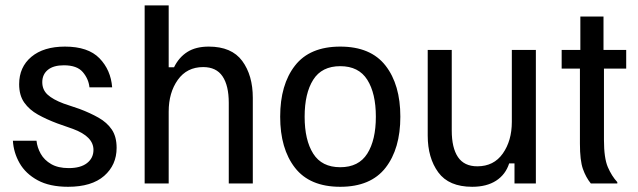

<svg xmlns="http://www.w3.org/2000/svg" viewBox="-20 -687 2390 719"><path d="M235 12.5Q165.8 12.5 120.8 -12.1Q75.8 -36.7 53.3 -76.2Q30.8 -115.8 28.3 -160H116.7Q119.2 -135 132.5 -111.2Q145.8 -87.5 171.7 -72.5Q197.5 -57.5 237.5 -57.5Q281.7 -57.5 305.8 -76.2Q330 -95 330 -125.8Q330 -175.8 253.3 -204.2L194.2 -225Q154.2 -240 122.1 -257.9Q90 -275.8 70.8 -302.9Q51.7 -330 51.7 -371.7Q51.7 -435.8 97.5 -474.2Q143.3 -512.5 223.3 -512.5Q310 -512.5 352.5 -468.8Q395 -425 400 -360H315Q311.7 -391.7 290 -417.1Q268.3 -442.5 219.2 -442.5Q180 -442.5 159.2 -425.4Q138.3 -408.3 138.3 -379.2Q138.3 -350.8 158.3 -332.5Q178.3 -314.2 218.3 -299.2L277.5 -279.2Q317.5 -264.2 349.2 -246.2Q380.8 -228.3 398.8 -201.7Q416.7 -175 416.7 -133.3Q416.7 -69.2 370 -28.3Q323.3 12.5 235 12.5Z M521.7 0V-666.7H611.7V-435H631.7Q650 -472.5 681.7 -492.5Q713.3 -512.5 761.7 -512.5Q847.5 -512.5 887.1 -458.8Q926.7 -405 926.7 -320.8V0H836.7V-301.7Q836.7 -366.7 813.3 -401.2Q790 -435.8 740.8 -435.8Q680 -435.8 645.8 -387.9Q611.7 -340 611.7 -269.2V0Z M1254.2 12.5Q1140 12.5 1084.6 -58.8Q1029.2 -130 1029.2 -250Q1029.2 -370 1084.6 -441.2Q1140 -512.5 1254.2 -512.5Q1368.3 -512.5 1423.8 -441.2Q1479.2 -370 1479.2 -250Q1479.2 -130 1423.8 -58.8Q1368.3 12.5 1254.2 12.5ZM1254.2 -60.8Q1323.3 -60.8 1355.4 -111.7Q1387.5 -162.5 1387.5 -250Q1387.5 -337.5 1355.4 -388.3Q1323.3 -439.2 1254.2 -439.2Q1185 -439.2 1152.9 -388.3Q1120.8 -337.5 1120.8 -250Q1120.8 -162.5 1152.9 -111.7Q1185 -60.8 1254.2 -60.8Z M1748.3 12.5Q1660.8 12.5 1621.2 -41.7Q1581.7 -95.8 1581.7 -179.2V-500H1671.7V-198.3Q1671.7 -133.3 1695 -98.8Q1718.3 -64.2 1767.5 -64.2Q1829.2 -64.2 1862.9 -112.1Q1896.7 -160 1896.7 -230.8V-500H1986.7V0H1906.7V-75H1886.7Q1873.3 -33.3 1837.9 -10.4Q1802.5 12.5 1748.3 12.5Z M2192.5 0Q2174.2 -22.5 2162.9 -54.2Q2151.7 -85.8 2151.7 -149.2V-430H2083.3V-500H2153.3V-625H2240V-500H2325V-430H2241.7V-163.3Q2241.7 -95 2256.2 -61.2Q2270.8 -27.5 2291.7 -5V0Z"/></svg>

Font: Familjen Grotesk GF
Style: Regular
Weight: 400
Designer: Anders Wikstroem, Jonas Baeckman, Matilda Gysing, Kristian Moeller
Foundry: Familjen STHLM AB
Version: Version 2.000; Beta; Release 4; Build 6